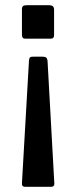

<svg xmlns="http://www.w3.org/2000/svg" viewBox="-20 -550 291 735"><path d="M175 -402H76Q64 -402 64 -417V-514Q64 -523 68 -526.5Q72 -530 81 -530H166Q178 -530 182.5 -526Q187 -522 187 -512V-415Q187 -402 175 -402ZM188 155Q188 159 185 162Q182 165 177 165H75Q63 165 64 151L91 -319Q92 -327 94.5 -330Q97 -333 106 -333H143Q153 -333 157 -329.5Q161 -326 162 -317L188 153Z"/></svg>

Font: Libre Franklin Medium
Style: Regular
Weight: 500
Designer: Pablo Impallari, Rodrigo Fuenzalida
Foundry: Impallari Type
Version: Version 1.002; ttfautohint (v1.5)